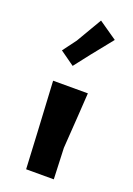

<svg xmlns="http://www.w3.org/2000/svg" viewBox="-124 -669 499 720"><g transform="rotate(20 125.5 -309.0)"><path d="M90.8 -517.6C82 -505.9 69.3 -488.3 50.8 -463.9C63.5 -455.1 82 -441.4 108.4 -422.9C133.8 -456.1 171.9 -504.9 223.6 -568.4C207 -580.1 182.6 -596.7 150.4 -619.1C137.7 -596.7 117.2 -563.5 90.8 -517.6ZM182.6 -123C189.5 -221.7 194.3 -295.9 197.3 -345.7C136.7 -345.7 90.8 -345.7 58.6 -345.7C67.4 -191.4 73.2 -76.2 77.1 1C125 1 162.1 1 187.5 1C185.5 -54.7 183.6 -95.7 182.6 -123Z"/></g></svg>

Font: DropForged
Style: Regular
Weight: 400
Designer: Antoine
Version: Version 1.0